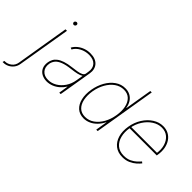

<svg xmlns="http://www.w3.org/2000/svg" viewBox="-158 -1328 2131 2131"><g transform="rotate(45 908.0 -262.0)"><path d="M144.5 -545.9H168L63.5 79.1Q57.1 117.7 35.2 145.8Q13.2 173.8 -17.8 189Q-48.8 204.1 -82 204.1H-92.8L-86.9 181.6H-78.1Q-37.6 181.6 -2.2 154.5Q33.2 127.4 41 79.1ZM174.8 -644.5Q164.1 -645 157.7 -652.6Q151.4 -660.2 153.3 -670.9Q154.3 -677.7 161.6 -684.1Q168.9 -690.4 176.8 -690.4Q188 -690.4 194.3 -683.1Q200.7 -675.8 198.2 -665Q197.3 -657.2 190.2 -651.1Q183.1 -645 174.8 -644.5Z M405.3 11.7Q360.4 11.2 325.7 -7.1Q291 -25.4 273.9 -61Q256.8 -96.7 264.6 -147.5Q269 -175.3 282 -199.7Q294.9 -224.1 320.8 -243.9Q346.7 -263.7 389.4 -278.1Q432.1 -292.5 496.1 -299.8Q534.2 -304.2 568.6 -309.8Q603 -315.4 626 -326.9Q648.9 -338.4 652.3 -359.4L657.2 -391.6Q668.5 -455.1 634.3 -493.2Q600.1 -531.2 530.3 -531.2Q472.7 -531.2 423.3 -505.4Q374 -479.5 349.6 -434.6L329.1 -443.4Q348.1 -477.5 378.9 -502.2Q409.7 -526.9 448.7 -540.5Q487.8 -554.2 530.3 -553.7Q571.8 -553.7 602.5 -541.7Q633.3 -529.8 652.6 -507.8Q671.9 -485.8 679.2 -456.1Q686.5 -426.3 680.7 -391.6L615.2 0H592.8L610.4 -110.4H608.4Q585.4 -73.7 553.7 -46.4Q522 -19 484.1 -3.9Q446.3 11.2 405.3 11.7ZM405.3 -11.7Q457 -11.7 504.6 -39.6Q552.2 -67.4 586.2 -117.4Q620.1 -167.5 630.9 -233.4L644.5 -315.4Q633.8 -308.1 618.7 -302.2Q603.5 -296.4 585.2 -292Q566.9 -287.6 545.7 -284.4Q524.4 -281.2 501 -278.3Q426.8 -270 382.1 -252.4Q337.4 -234.9 315.4 -208.7Q293.5 -182.6 287.1 -147.5Q277.3 -85.9 310.8 -48.6Q344.2 -11.2 405.3 -11.7Z M984.9 11.7Q919.9 11.2 878.9 -25.6Q837.9 -62.5 822.8 -126.7Q807.6 -190.9 820.8 -271.5Q834.5 -351.6 870.8 -415.5Q907.2 -479.5 960.7 -516.8Q1014.2 -554.2 1077.6 -553.7Q1121.1 -554.2 1154.8 -536.1Q1188.5 -518.1 1210 -484.9Q1231.4 -451.7 1237.8 -406.2H1240.7L1294.4 -727.5H1316.9L1195.8 0H1173.3L1195.8 -136.7H1193.8Q1171.4 -91.8 1138.9 -58.3Q1106.4 -24.9 1067.4 -6.8Q1028.3 11.2 984.9 11.7ZM984.9 -11.7Q1043 -11.7 1091.3 -45.7Q1139.6 -79.6 1173.1 -138.7Q1206.5 -197.8 1218.3 -271.5Q1231 -345.2 1218.8 -404.1Q1206.5 -462.9 1170.9 -497.1Q1135.3 -531.2 1077.6 -531.2Q1020 -531.2 971.4 -497.1Q922.9 -462.9 889.4 -404.1Q856 -345.2 843.3 -271.5Q831.5 -197.8 843.5 -138.7Q855.5 -79.6 891.1 -45.7Q926.8 -11.7 984.9 -11.7Z M1593.3 11.7Q1521.5 11.7 1473.9 -25.9Q1426.3 -63.5 1407.2 -127.9Q1388.2 -192.4 1401.4 -272.9Q1414.6 -353 1454.6 -416.5Q1494.6 -480 1551.8 -516.8Q1608.9 -553.7 1672.9 -553.7Q1721.2 -553.7 1758.5 -533.4Q1795.9 -513.2 1820.3 -476.6Q1844.7 -439.9 1853.5 -390.9Q1862.3 -341.8 1852.5 -284.2L1850.6 -272.5H1413.1L1416.5 -294.9H1842.3L1830.6 -286.1Q1842.3 -354.5 1825.4 -410.2Q1808.6 -465.8 1769.3 -498.5Q1730 -531.2 1672.4 -531.2Q1615.7 -531.2 1563.5 -497.6Q1511.2 -463.9 1473.9 -406.2Q1436.5 -348.6 1424.3 -276.4L1423.8 -273.4Q1412.1 -201.7 1427.2 -142.1Q1442.4 -82.5 1484.1 -46.6Q1525.9 -10.7 1593.8 -10.7Q1645 -10.7 1682.4 -28.8Q1719.7 -46.9 1744.6 -70.3Q1769.5 -93.8 1782.2 -109.9L1799.3 -96.2Q1783.7 -75.7 1755.4 -50.3Q1727.1 -24.9 1686.5 -6.6Q1646 11.7 1593.3 11.7Z"/></g></svg>

Font: Inter Tight Thin
Style: Italic
Weight: 250
Italic angle: -9.39999°
Designer: Rasmus Andersson
Foundry: rsms
Version: Version 3.004